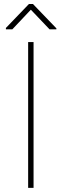

<svg xmlns="http://www.w3.org/2000/svg" viewBox="-20 -916 301 936"><path d="M143.6 -710.9V0H117.2V-710.9ZM140.6 -896.5 254.9 -777.8V-772.9H221.7L130.4 -868.7L40 -772.9H8.8V-779.8L121.1 -896.5Z"/></svg>

Font: Vazirmatn RD FD Thin
Style: Regular
Weight: 100
Designer: Saber Rastikerdar
Foundry: Saber Rastikerdar
Version: Version 33.003